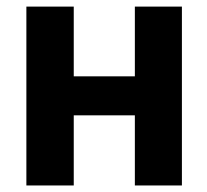

<svg xmlns="http://www.w3.org/2000/svg" viewBox="-20 -566 632 586"><path d="M440.4 -333Q440.4 -303.7 440.4 -213.9Q369.1 -213.9 155.3 -213.9Q155.3 -244.1 155.3 -333Q226.6 -333 440.4 -333ZM205.1 -545.9Q205.1 -409.2 205.1 0Q168.9 0 60.5 0Q60.5 -136.7 60.5 -545.9Q96.7 -545.9 205.1 -545.9ZM535.2 -545.9Q535.2 -409.2 535.2 0Q499 0 391.6 0Q391.6 -136.7 391.6 -545.9Q426.8 -545.9 535.2 -545.9Z"/></svg>

Font: DeepSea
Style: Bold
Weight: 700
Designer: Stem
Version: Version 3.019;git-0a5106e0b